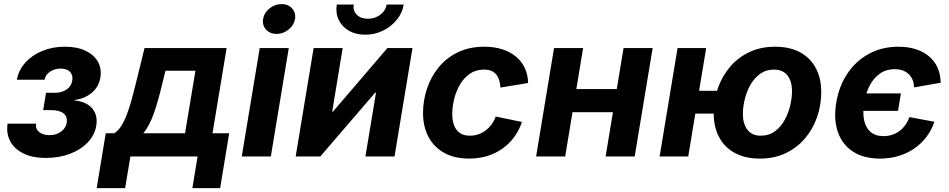

<svg xmlns="http://www.w3.org/2000/svg" viewBox="-20 -788 4780 967"><path d="M211.3 7.4Q142.8 7.4 97.1 -15.6Q51.3 -38.6 31 -77.6Q10.8 -116.6 18.2 -165.1H161.6Q157.9 -139.1 176.9 -123.3Q195.9 -107.4 228.8 -107.4Q252 -107.4 270.6 -115.4Q289.2 -123.5 301.1 -137.6Q313 -151.7 315.8 -169.4Q321.1 -199.9 300.6 -216.5Q280.2 -233.2 240.6 -233.2H197.5L211.7 -320.5H254.8Q290.8 -320.5 315.2 -337Q339.6 -353.5 344.1 -383.1Q348.2 -409.3 332.8 -425.9Q317.4 -442.5 286.4 -442.5Q255.7 -442.5 232.5 -427.4Q209.3 -412.3 204.3 -386.3H65.1Q73.7 -434.7 107.3 -472.3Q140.9 -509.9 192.5 -531.3Q244.2 -552.8 307 -552.8Q367.6 -552.8 410.2 -532.7Q452.9 -512.5 472.9 -477.4Q493 -442.3 485.4 -397Q477.3 -349.2 440.8 -319.6Q404.2 -289.9 355.6 -284.8L355.3 -282.2Q418.6 -275.1 446 -240.2Q473.4 -205.4 464.8 -154.9Q457 -107.4 422 -70.8Q387 -34.2 332.6 -13.4Q278.1 7.4 211.3 7.4Z M467 159.6 512.6 -116.9H554.9Q574.7 -128.7 590.3 -153.1Q606 -177.4 618.7 -210.9Q631.5 -244.4 642.3 -283.7Q653.1 -323.1 663.3 -364.2L707.9 -545.9H1121.3L1050.3 -116.9H1134.3L1088.7 159.6H948.8L975.2 0H636.7L610.2 159.6ZM702 -116.9H912L964.3 -431.6H813.3L796.7 -364.2Q776.1 -276.5 754.4 -215.8Q732.7 -155 702 -116.9Z M1197.6 0 1288 -545.9H1434.4L1344.1 0ZM1372.9 -617.1Q1339.8 -617.1 1319.9 -639.2Q1300 -661.3 1305.1 -692.3Q1310.2 -723.9 1337.6 -745.7Q1364.9 -767.5 1398 -767.5Q1431.3 -767.5 1451.2 -745.7Q1471 -723.8 1465.8 -692.3Q1460.7 -661.3 1433.5 -639.2Q1406.2 -617.1 1372.9 -617.1Z M1967 0H1820.4L1873.7 -321.3H1869.5L1593.2 0H1469.1L1559.5 -545.9H1705.9L1653.1 -226H1657.1L1931.1 -545.9H2057.4ZM1819.2 -613.3Q1771.5 -613.3 1736.7 -633.6Q1702 -653.9 1685.7 -688.3Q1669.4 -722.7 1676.2 -765H1761.8Q1756.7 -734.2 1777 -713.8Q1797.3 -693.5 1832.8 -693.5Q1856.3 -693.5 1876.6 -702.8Q1896.8 -712 1910.4 -728.2Q1924 -744.3 1927.2 -765H2013.2Q2006.4 -722.7 1978.2 -688.2Q1950.1 -653.6 1908.6 -633.5Q1867.1 -613.3 1819.2 -613.3Z M2342.3 10.7Q2269.8 10.7 2217.9 -17.8Q2166.1 -46.4 2138.3 -98Q2110.6 -149.6 2110.6 -218.8Q2110.6 -281.9 2130.5 -341.6Q2150.3 -401.3 2189.3 -449Q2228.3 -496.7 2286.1 -524.7Q2343.8 -552.7 2419.5 -552.7Q2468.8 -552.7 2508.8 -540Q2548.9 -527.3 2578 -503.4Q2607 -479.6 2622.9 -445.8Q2638.9 -412.1 2639.8 -370.1L2500.3 -346.9Q2499.2 -368.1 2493.9 -384.8Q2488.7 -401.5 2478.8 -413.3Q2468.9 -425.1 2453.9 -431.3Q2438.9 -437.5 2418.1 -437.5Q2376.7 -437.5 2346.4 -416.5Q2316.1 -395.6 2296.5 -361.8Q2276.8 -327.9 2267.3 -289.1Q2257.8 -250.2 2257.8 -214.2Q2257.8 -181.6 2267.1 -156.7Q2276.3 -131.8 2296.1 -118.2Q2315.9 -104.6 2346.9 -104.6Q2368.6 -104.6 2388.6 -111.4Q2408.6 -118.1 2425.5 -130.7Q2442.5 -143.3 2455.6 -161.2Q2468.7 -179.1 2476.7 -201L2608.9 -173.8Q2594.1 -130.8 2569 -96.8Q2543.9 -62.8 2509.6 -38.8Q2475.4 -14.8 2433.2 -2.1Q2391.1 10.7 2342.3 10.7Z M3126.9 -339.3 3107.7 -222.9H2822.4L2841.6 -339.3ZM2916.8 -545.9 2826.5 0H2680.1L2770.4 -545.9ZM3267 -545.9 3176.6 0H3030.2L3120.5 -545.9Z M3302.1 0 3392.5 -545.9H3536.6L3446.3 0ZM3441.6 -215.7 3460.9 -330.8H3632.7L3613.4 -215.7ZM3806.7 10.7Q3732.9 10.7 3681 -17.6Q3629.2 -45.8 3601.8 -97.2Q3574.5 -148.5 3574.5 -217.2Q3574.5 -283 3595.4 -343.2Q3616.3 -403.4 3656.2 -450.7Q3696.2 -498 3753.5 -525.4Q3810.8 -552.7 3883.9 -552.7Q3957.5 -552.7 4009.4 -524.6Q4061.4 -496.5 4088.7 -445.1Q4116.1 -393.8 4116.1 -324.6Q4116.1 -258.7 4095.3 -198.5Q4074.5 -138.2 4034.5 -91.1Q3994.5 -43.9 3937.2 -16.6Q3879.8 10.7 3806.7 10.7ZM3811.8 -104.6Q3852.6 -104.6 3882.4 -126.5Q3912.1 -148.3 3931.3 -182.7Q3950.4 -217.1 3959.7 -256Q3968.9 -294.9 3968.9 -328.7Q3968.9 -361.5 3958.9 -385.9Q3948.9 -410.3 3928.9 -423.9Q3909 -437.5 3878.6 -437.5Q3837.8 -437.5 3808 -415.9Q3778.2 -394.3 3759 -360.1Q3739.9 -325.8 3730.7 -287.1Q3721.4 -248.3 3721.4 -214Q3721.4 -165.1 3744 -134.9Q3766.5 -104.6 3811.8 -104.6Z M4411.9 10.7Q4329.8 10.7 4275.8 -24.6Q4221.8 -59.9 4199.8 -123.3Q4177.9 -186.6 4191.6 -270.6Q4205.7 -355.2 4248.7 -418.7Q4291.6 -482.2 4357.2 -517.4Q4422.8 -552.7 4504.9 -552.7Q4553.7 -552.7 4592.6 -540.1Q4631.6 -527.5 4659.4 -504Q4687.1 -480.5 4702.1 -446.9Q4717.1 -413.2 4717.8 -371.3L4584.1 -347.9Q4582.9 -368.6 4576.2 -385.5Q4569.4 -402.4 4556.9 -414.6Q4544.4 -426.7 4526.5 -433.2Q4508.5 -439.6 4485.4 -439.6Q4443.5 -439.6 4412.1 -417.7Q4380.6 -395.9 4360.6 -357.9Q4340.6 -320 4332.3 -271.1Q4324.3 -222.4 4331.7 -184.3Q4339.2 -146.2 4363.5 -124.4Q4387.8 -102.5 4429.6 -102.5Q4453.2 -102.5 4473.6 -109.2Q4493.9 -115.8 4510.6 -128.5Q4527.4 -141.1 4540 -158.9Q4552.6 -176.6 4560.5 -198.3L4686.2 -174.7Q4671.3 -131.5 4645.1 -97.4Q4619 -63.3 4583.2 -39Q4547.5 -14.8 4504.2 -2.1Q4460.9 10.7 4411.9 10.7ZM4319.1 -229.6 4333.9 -317.7H4517.5L4502.8 -229.6Z"/></svg>

Font: Inter
Style: Italic
Weight: 400
Italic angle: -9.3988°
Designer: Rasmus Andersson
Foundry: rsms
Version: Version 4.001;git-66647c0bb